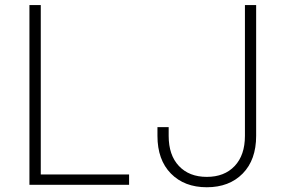

<svg xmlns="http://www.w3.org/2000/svg" viewBox="-20 -748 1145 777"><path d="M99.1 0V-727.5H145V-42H502.4V0ZM816.9 9.8Q726.1 9.8 671.6 -45.7Q617.2 -101.1 617.2 -198.2V-233.4H662.6V-198.2Q662.6 -120.1 704.1 -76.2Q745.6 -32.2 816.9 -32.2Q888.2 -32.2 929.7 -76.2Q971.2 -120.1 971.2 -198.2V-727.5H1016.6V-198.2Q1016.6 -101.1 962.2 -45.7Q907.7 9.8 816.9 9.8Z"/></svg>

Font: Inter 18pt ExtraLight
Style: Regular
Weight: 250
Designer: Rasmus Andersson
Foundry: rsms
Version: Version 4.001;git-66647c0bb